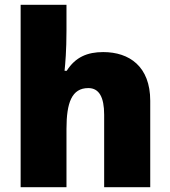

<svg xmlns="http://www.w3.org/2000/svg" viewBox="-20 -831 710 800"><path d="M257 -703V-811H66V-51H257V-294C257 -403 279 -464 348 -464C393 -464 414 -426 414 -353V-51H606V-411C606 -554 519 -614 410 -614C344 -614 294 -593 258 -536H249C252 -565 257 -621 257 -703Z"/></svg>

Font: Noto Sans Tamil UI Black
Style: Regular
Weight: 900
Designer: Jelle Bosma - Monotype Design Team
Foundry: Monotype Imaging Inc.
Version: Version 2.004